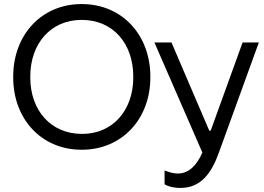

<svg xmlns="http://www.w3.org/2000/svg" viewBox="-20 -729 1299 945"><path d="M45 -348C45 -142 185 8 381 8H383C579 8 720 -142 720 -348V-352C720 -559 579 -709 383 -709H381C185 -709 45 -558 45 -352ZM129 -348V-352C129 -516 231 -631 381 -631H383C535 -631 636 -516 636 -352V-348C636 -185 534 -70 385 -70H383C231 -70 129 -185 129 -348ZM868 196C969 196 1021 123 1057 23L1254 -520H1174L1017 -86H1010L824 -520H740L976 22C949 83 911 125 855 125C836 125 815 120 790 110V178C815 193 848 196 868 196Z"/></svg>

Font: Fixel Display Regular
Style: Regular
Weight: 400
Designer: AlfaBravo + MacPaw
Foundry: Kyrylo Tkachov, Marchela Mozhyna, Serhii Makarenko, Maria Weinstein, Zakhar Kryvoshyya
Version: Version 1.211